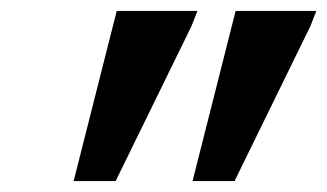

<svg xmlns="http://www.w3.org/2000/svg" viewBox="-20 -724 600 352"><path d="M192 -392 331 -676 342 -704H194L115 -392ZM333 -392H410L549 -676L560 -704H412Z"/></svg>

Font: Geom SemiBold
Style: Bold Italic
Weight: 600
Italic angle: -10°
Version: Version 1.102